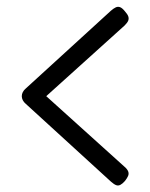

<svg xmlns="http://www.w3.org/2000/svg" viewBox="-20 -549 449 573"><path d="M311 -7 57 -239Q51 -244 48 -250Q45 -256 45 -262Q45 -268 48 -274Q51 -280 57 -285L311 -517Q319 -524 325.5 -527Q332 -530 338.5 -527.5Q345 -525 353 -515Q361 -506 363 -499.5Q365 -493 362.5 -487Q360 -481 352 -473L118 -262L352 -51Q360 -44 362.5 -37.5Q365 -31 362.5 -24.5Q360 -18 353 -9Q346 -1 339.5 2.5Q333 6 326.5 3.5Q320 1 311 -7Z"/></svg>

Font: Fredoka Condensed Light
Style: Regular
Weight: 300
Width: 3
Designer: Ben Nathan
Foundry: Milena B. Brandão, Ben Nathan
Version: Version 2.001